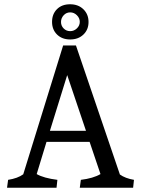

<svg xmlns="http://www.w3.org/2000/svg" viewBox="-20 -880 663 900"><path d="M13 0 18 -37Q63 -44 89 -63L276 -667H336L542 -62Q567 -44 608 -37L604 0H354L359 -37Q417 -44 451 -64L400 -215H198L152 -64Q185 -45 249 -37L245 0ZM295 -528 214 -267H383ZM371 -718Q347 -695 309 -695Q271 -695 247.5 -718Q224 -741 224 -777.5Q224 -814 247 -837Q270 -860 308.5 -860Q347 -860 371 -836.5Q395 -813 395 -777Q395 -741 371 -718ZM278.5 -746.5Q291 -734 309 -734Q327 -734 340.5 -747Q354 -760 354 -777.5Q354 -795 340.5 -808.5Q327 -822 309 -822Q291 -822 278.5 -808.5Q266 -795 266 -777Q266 -759 278.5 -746.5Z"/></svg>

Font: Caladea
Style: Regular
Weight: 400
Designer: Carolina Giovagnoli and Andres Torresi
Foundry: Carolina Giovagnoli and Andres Torresi
Version: Version 1.002